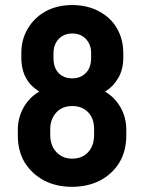

<svg xmlns="http://www.w3.org/2000/svg" viewBox="-20 -721 564 752"><path d="M153.3 -13.7Q105.5 -39.1 77.1 -84Q49.8 -128.9 49.8 -190.4V-212.9Q49.8 -259.8 72.3 -299.8Q93.8 -338.9 133.8 -362.3Q118.2 -372.1 105 -384.8Q91.8 -397.5 82 -415Q63.5 -449.2 63.5 -495.1V-512.7Q63.5 -565.4 87.9 -607.4Q100.6 -628.9 117.7 -646Q134.8 -663.1 157.2 -675.8Q203.1 -701.2 262.7 -701.2Q323.2 -701.2 369.1 -675.8Q416 -650.4 439.5 -607.4Q462.9 -565.4 462.9 -512.7V-495.1Q462.9 -449.2 443.4 -416Q423.8 -381.8 391.6 -362.3Q430.7 -338.9 453.1 -298.8Q474.6 -259.8 474.6 -213.9V-191.4Q474.6 -128.9 447.3 -84Q419.9 -39.1 371.1 -13.7Q323.2 10.7 261.7 10.7Q201.2 10.7 153.3 -13.7ZM325.2 -125Q348.6 -150.4 348.6 -192.4V-215.8Q348.6 -256.8 325.2 -281.2Q301.8 -305.7 262.7 -305.7Q224.6 -305.7 201.2 -281.2Q176.8 -254.9 176.8 -215.8V-192.4Q176.8 -151.4 200.2 -126Q224.6 -99.6 262.7 -99.6Q301.8 -99.6 325.2 -125ZM317.4 -436.5Q336.9 -457 336.9 -494.1V-512.7Q336.9 -546.9 316.4 -568.4Q295.9 -589.8 262.7 -589.8Q230.5 -589.8 210 -568.4Q189.5 -546.9 189.5 -512.7V-494.1Q189.5 -456.1 209 -435.5Q229.5 -414.1 262.7 -414.1Q296.9 -414.1 317.4 -436.5Z"/></svg>

Font: DINish
Style: Bold
Weight: 700
Designer: Bert Driehuis
Foundry: Playbeing
Version: Version 3.008; git-95204e4c-release